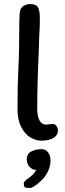

<svg xmlns="http://www.w3.org/2000/svg" viewBox="-20 -695 323 954"><path d="M206 -76Q216 -76 225 -77.5Q234 -79 243 -79Q253 -79 260.5 -69Q268 -59 268 -47Q268 -23 245.5 -9.5Q223 4 185 4Q158 4 130.5 -12.5Q103 -29 85 -64.5Q67 -100 67 -153Q67 -267 71 -346Q76 -440 76 -583Q76 -628 81 -646Q87 -660 100.5 -667.5Q114 -675 129 -675Q144 -675 155.5 -670Q167 -665 171 -654Q175 -642 176.5 -630.5Q178 -619 178 -598Q178 -557 175 -519Q173 -473 173 -452Q165 -276 165 -155Q165 -117 176.5 -96.5Q188 -76 206 -76ZM141 145Q113 129 113 96Q113 83 119.5 72Q126 61 137 57Q146 52 159.5 49Q173 46 185 46Q207 46 219 62Q231 78 231 103Q231 132 216.5 160Q202 188 183 204Q146 239 128 239Q108 239 103 235Q98 231 98 216Q98 208 114.5 195.5Q131 183 136 179Q150 167 160 149Q158 149 151.5 148.5Q145 148 141 145Z"/></svg>

Font: Itim
Style: Regular
Weight: 400
Designer: Suppakit Chalermlarp
Version: Version 1.002g